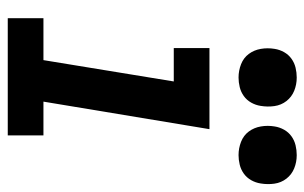

<svg xmlns="http://www.w3.org/2000/svg" viewBox="-165 -620 785 495"><g transform="rotate(90 227.5 -372.5)"><path d="M27 0V-92H135L190 -428H104V-520H313L242 -92H329V0ZM380 -595Q362 -595 345.5 -601.5Q329 -608 319 -621.5Q309 -635 306 -652.5Q303 -670 306 -688Q308 -701 314.5 -712.5Q321 -724 331.5 -731.5Q342 -739 354.5 -742Q367 -745 380 -745Q398 -745 414 -738.5Q430 -732 440.5 -718.5Q451 -705 453.5 -687.5Q456 -670 453 -652Q451 -639 444.5 -627.5Q438 -616 427.5 -608.5Q417 -601 404.5 -598Q392 -595 380 -595ZM180 -595Q162 -595 145.5 -601.5Q129 -608 119 -621.5Q109 -635 106 -652.5Q103 -670 106 -688Q108 -701 114.5 -712.5Q121 -724 131.5 -731.5Q142 -739 154.5 -742Q167 -745 180 -745Q198 -745 214 -738.5Q230 -732 240.5 -718.5Q251 -705 253.5 -687.5Q256 -670 253 -652Q251 -639 244.5 -627.5Q238 -616 227.5 -608.5Q217 -601 204.5 -598Q192 -595 180 -595Z"/></g></svg>

Font: Iosevka Etoile SmBdObl
Style: Regular
Weight: 600
Italic angle: -9°
Designer: Belleve Invis
Foundry: Belleve Invis
Version: Version 15.5.2; ttfautohint (v1.8.4)